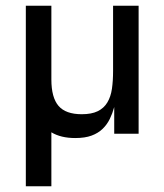

<svg xmlns="http://www.w3.org/2000/svg" viewBox="-20 -466 572 669"><path d="M159 -189Q159 -126 184 -97Q209 -68 265 -68Q299 -68 320.5 -78.5Q342 -89 354 -109Q366 -129 370 -156.5Q374 -184 374 -219V-446H463V0H378V-93Q372 -71 362.5 -51.5Q353 -32 337.5 -17Q322 -2 299 6.5Q276 15 242 15Q192 15 159 -5V183H70V-446H159V-189Z"/></svg>

Font: Tilda Sans Medium
Style: Regular
Weight: 500
Designer: ParaType Ltd
Foundry: ParaType Ltd
Version: Version 1.009